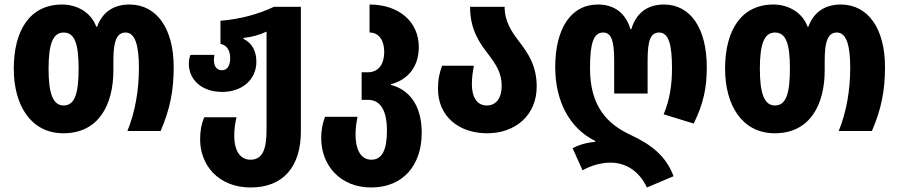

<svg xmlns="http://www.w3.org/2000/svg" viewBox="-20 -580 3979 850"><path d="M261 10C418 10 482 -118 482 -269V-313C482 -396 496 -436 536 -436C578 -436 595 -380 595 -279C595 -184 579 -85 544 0H691C733 -97 749 -180 749 -283C749 -452 675 -560 553 -560C483 -560 433 -526 410 -462H406C383 -526 320 -560 255 -560C112 -560 41 -445 41 -276C41 -116 115 10 261 10ZM262 -113C213 -113 195 -170 195 -275C195 -383 213 -436 262 -436C312 -436 328 -383 328 -276C328 -169 312 -113 262 -113Z M1090 250C1233 250 1312 159 1312 1V-550H1193C1124 -517 1042 -495 956 -488V-386C988 -379 999 -352 999 -322C999 -291 987 -269 963 -269C939 -269 927 -287 927 -315C927 -322 928 -329 929 -337H823C818 -324 816 -311 816 -298C816 -226 874 -173 964 -173C1049 -173 1115 -225 1115 -307C1115 -352 1097 -389 1058 -408V-412C1094 -416 1129 -425 1160 -440V-4C1160 83 1141 127 1089 127C1036 127 1017 75 1017 23C1017 -10 1021 -34 1027 -61H884C871 -28 866 -2 866 38C866 150 946 250 1090 250Z M1623 250C1765 250 1847 151 1847 8C1847 -118 1788 -184 1711 -204V-207C1788 -228 1834 -286 1834 -372C1834 -484 1746 -560 1616 -560V-436C1659 -436 1681 -399 1681 -350C1681 -300 1659 -260 1608 -260H1581V-138H1609C1663 -138 1693 -93 1693 -2C1693 83 1672 127 1624 127C1575 127 1554 78 1554 16C1554 -12 1558 -41 1563 -63H1419C1408 -35 1402 -3 1402 31C1402 154 1488 250 1623 250Z M2137 10C2262 10 2356 -70 2356 -197C2356 -290 2317 -345 2279 -395C2244 -441 2214 -485 2214 -550H2061C2061 -446 2105 -387 2144 -337C2174 -296 2201 -259 2201 -200C2201 -145 2176 -113 2135 -113C2091 -113 2069 -151 2069 -207C2069 -238 2073 -263 2078 -289H1937C1925 -254 1919 -229 1919 -187C1919 -65 2011 10 2137 10Z M2844 250 2962 200C2928 111 2866 61 2769 16C2672 -30 2592 -106 2592 -277C2592 -390 2608 -436 2650 -436C2686 -436 2699 -401 2699 -312V-166H2847V-312C2847 -401 2860 -436 2898 -436C2941 -436 2955 -380 2955 -279C2955 -206 2946 -141 2918 -74L3051 -33C3094 -120 3109 -190 3109 -282C3109 -452 3039 -560 2919 -560C2846 -560 2796 -522 2775 -451H2771C2750 -521 2701 -560 2627 -560C2506 -560 2438 -451 2438 -283C2438 -136 2498 -14 2615 44V48C2571 52 2539 63 2515 76L2559 174C2596 153 2641 140 2683 140C2743 140 2806 170 2844 250Z M3410 10C3567 10 3631 -118 3631 -269V-313C3631 -396 3645 -436 3685 -436C3727 -436 3744 -380 3744 -279C3744 -184 3728 -85 3693 0H3840C3882 -97 3898 -180 3898 -283C3898 -452 3824 -560 3702 -560C3632 -560 3582 -526 3559 -462H3555C3532 -526 3469 -560 3404 -560C3261 -560 3190 -445 3190 -276C3190 -116 3264 10 3410 10ZM3411 -113C3362 -113 3344 -170 3344 -275C3344 -383 3362 -436 3411 -436C3461 -436 3477 -383 3477 -276C3477 -169 3461 -113 3411 -113Z"/></svg>

Font: Noto Sans Georgian Condensed ExtraBold
Style: Regular
Weight: 800
Width: 3
Designer: Monotype Design Team, Akaki Razmadze
Foundry: Google LLC
Version: Version 2.005